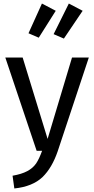

<svg xmlns="http://www.w3.org/2000/svg" viewBox="-20 -852 532 1085"><path d="M141 -664 199 -639 295 -791 217 -832ZM283 -659 341 -634 447 -791 369 -832ZM482 -527H387L249 -67L108 -527H10L187 0H218C207 30 196 54 184 72C159 107 120 129 51 141L61 213C130 206 183 184 220 149C257 113 285 64 306 3Z"/></svg>

Font: Fira Sans
Style: Regular
Weight: 400
Designer: Carrois Corporate & Edenspiekermann AG
Foundry: Carrois Corporate GbR & Edenspiekermann AG
Version: Version 4.203